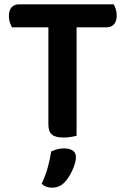

<svg xmlns="http://www.w3.org/2000/svg" viewBox="-20 -627 580 885"><path d="M504 -607Q509 -599 513.5 -585.5Q518 -572 518 -556Q518 -529 505.5 -515Q493 -501 471 -501H333V-1Q325 1 308 4Q291 7 273 7Q235 7 219 -7Q203 -21 203 -54V-501H35Q30 -510 25.5 -523Q21 -536 21 -552Q21 -580 33.5 -593.5Q46 -607 68 -607ZM279 212Q266 226 251.5 232Q237 238 220 238Q190 238 172 220Q190 182 200.5 143.5Q211 105 216 71Q229 65 244 61Q259 57 275 57Q299 57 314.5 66.5Q330 76 330 98Q330 110 325.5 126Q321 142 313.5 158Q306 174 297 188.5Q288 203 279 212Z"/></svg>

Font: Baloo Thambi 2 SemiBold
Style: Regular
Weight: 600
Designer: Aadarsh Rajan and Ek Type
Foundry: Ek Type
Version: Version 1.640;hotconv 1.0.111;makeotfexe 2.5.65597; ttfautoh